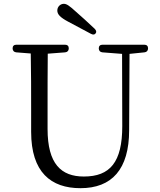

<svg xmlns="http://www.w3.org/2000/svg" viewBox="-20 -965 836 1005"><path d="M481 -791C486 -798 484 -806 475 -815C441 -847 406 -879 376 -905C343 -935 329 -945 314 -945C296 -945 280 -930 280 -910C280 -890 295 -874 336 -852L441 -796L456 -788C467 -782 476 -783 481 -791ZM65 -691 141 -685C143 -587 143 -489 143 -390V-275C143 -63 247 20 401 20C565 20 656 -78 656 -284L658 -683L736 -691C748 -692 755 -700 755 -712C755 -724 748 -731 735 -731H517C504 -731 497 -724 497 -712C497 -700 504 -692 516 -691L619 -683L620 -305C620 -116 556 -41 419 -41C300 -41 229 -107 229 -290V-390C229 -491 229 -587 230 -684L321 -691C333 -692 340 -700 340 -712C340 -724 333 -731 320 -731H66C53 -731 46 -724 46 -712C46 -700 53 -692 65 -691Z"/></svg>

Font: 寒蝉锦书宋
Style: Regular
Weight: 400
Designer: 寒蝉锦书宋{Warren} 思源宋体{Ryoko NISHIZUKA 西塚涼子 (kana & ideographs); Frank Grießhammer (Latin, Greek & Cyrillic); Wenlong ZHANG 
Foundry: Adobe & ChillType
Version: Version 2.000;Glyphs 3.1.1 (3135)